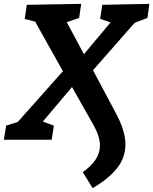

<svg xmlns="http://www.w3.org/2000/svg" viewBox="-41 -724 794 995"><path d="M723 -631 657 -606 441 -360 557 -142Q609 -47 609 24Q609 94 564.5 149Q520 204 439 251L388 168Q477 106 477 30Q477 -16 443 -77L332 -273L181 -94L238 -73L227 0H-21L-9 -73L51 -92L285 -355L141 -612L87 -626L98 -699L380 -704L369 -631L305 -609L394 -443L532 -608L478 -626L489 -699L733 -704Z"/></svg>

Font: Bitter Pro
Style: Bold Italic
Weight: 700
Italic angle: -9°
Designer: Sol Matas, and Bitter project Authors
Foundry: Sol Matas
Version: Version 1.010